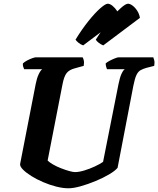

<svg xmlns="http://www.w3.org/2000/svg" viewBox="-20 -1012 850 1032"><path d="M348 0Q318 0 282.5 -9Q247 -18 212 -33Q177 -48 149 -65.5Q121 -83 104 -100Q87 -117 88 -130L172 -561Q178 -592 188 -613Q198 -634 207 -640H110Q108 -645 105 -652.5Q102 -660 103 -671Q111 -679 125 -686.5Q139 -694 153 -699Q167 -704 173 -704H424Q427 -700 430 -688.5Q433 -677 430 -658L383 -645Q352 -637 338 -619Q324 -601 316 -559L236 -149Q246 -139 265 -128Q284 -117 307 -108Q330 -99 351 -93Q372 -87 383 -87Q404 -87 432.5 -95.5Q461 -104 489 -117Q517 -130 534 -142L617 -560Q624 -596 633.5 -616Q643 -636 651 -640H555Q554 -643 551 -652Q548 -661 548 -671Q555 -678 569.5 -685.5Q584 -693 598 -698.5Q612 -704 618 -704H804Q806 -699 809 -688Q812 -677 809 -658L766 -647Q749 -642 736 -635Q723 -628 714 -610Q705 -592 697 -552L612 -110Q599 -94 567 -75Q535 -56 494 -39Q453 -22 414 -11Q375 0 348 0ZM427 -768Q413 -773 401.5 -782.5Q390 -792 386 -799Q421 -856 456 -899.5Q491 -943 519 -967.5Q547 -992 559 -992Q571 -992 585 -980.5Q599 -969 610 -952Q621 -935 624 -916ZM535 -768Q522 -773 510 -782.5Q498 -792 495 -799Q531 -856 566 -899.5Q601 -943 628 -967.5Q655 -992 668 -992Q679 -992 693 -981.5Q707 -971 718 -953.5Q729 -936 732 -916Z"/></svg>

Font: Texturina Medium 12pt ExtraBold
Style: Italic
Weight: 800
Italic angle: -11°
Version: Version 1.002